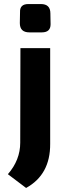

<svg xmlns="http://www.w3.org/2000/svg" viewBox="-20 -731 316 949"><path d="M182 -711Q229 -711 229 -665L230 -611Q230 -571 187 -571H125Q78 -571 78 -617L79 -670Q77 -711 120 -711ZM228 -20Q229 132 109 198L19 130Q80 60 80 -26L81 -493H228Z"/></svg>

Font: Taylor Sans Bold LRS
Style: Bold
Weight: 700
Italic angle: -8°
Designer: Natanael Gama
Version: Version 1.001 September 8, 2015